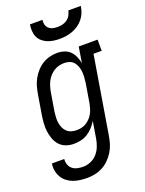

<svg xmlns="http://www.w3.org/2000/svg" viewBox="-178 -823 853 1128"><g transform="rotate(-20 248.5 -258.5)"><path d="M166 223Q143 223 120.5 220Q98 217 78 209.5Q58 202 41 188.5Q24 175 13.5 156.5Q3 138 -1 116Q-5 94 -1 72H76Q74 90 80 107Q86 124 99 134.5Q112 145 129.5 149Q147 153 166 153Q189 153 213 143Q237 133 254 113.5Q271 94 280 70.5Q289 47 293 23L310 -81Q298 -61 282 -43.5Q266 -26 246.5 -14Q227 -2 205 3Q183 8 161 8Q161 8 161 8Q161 8 161 8Q135 8 111.5 -0.5Q88 -9 72 -27Q56 -45 47.5 -68.5Q39 -92 36 -116.5Q33 -141 35 -167.5Q37 -194 41 -219L61 -339Q65 -363 71.5 -386Q78 -409 90 -430.5Q102 -452 119 -471Q136 -490 157 -503Q178 -516 201.5 -522Q225 -528 249 -528Q272 -528 293.5 -521Q315 -514 330 -498.5Q345 -483 353.5 -463Q362 -443 366 -421L382 -520H500V-450H449L369 34Q365 59 357.5 83Q350 107 336.5 129Q323 151 304 170Q285 189 262 201Q239 213 214.5 218Q190 223 166 223ZM204 -62Q219 -62 234.5 -65.5Q250 -69 263.5 -77.5Q277 -86 288.5 -98Q300 -110 307.5 -124Q315 -138 319.5 -153Q324 -168 327 -183L347 -303Q349 -320 350.5 -338Q352 -356 350.5 -372.5Q349 -389 343.5 -405Q338 -421 328 -433.5Q318 -446 302 -452Q286 -458 268 -458Q252 -458 235.5 -454Q219 -450 204.5 -441Q190 -432 178 -419Q166 -406 158 -391Q150 -376 145 -360Q140 -344 137 -328L117 -208Q115 -191 114 -173.5Q113 -156 115.5 -140Q118 -124 124.5 -109Q131 -94 142.5 -83Q154 -72 170 -67Q186 -62 203 -62ZM293 -600Q273 -600 253.5 -603Q234 -606 216.5 -613.5Q199 -621 185 -633.5Q171 -646 163.5 -663Q156 -680 155 -700Q154 -720 157 -740H235Q233 -725 236.5 -710.5Q240 -696 250.5 -686.5Q261 -677 275.5 -673.5Q290 -670 305 -670Q320 -670 335.5 -673.5Q351 -677 364.5 -686.5Q378 -696 386 -710Q394 -724 397 -740H475Q472 -719 464.5 -699.5Q457 -680 443.5 -663Q430 -646 412 -633.5Q394 -621 374 -613.5Q354 -606 333.5 -603Q313 -600 293 -600Z"/></g></svg>

Font: Iosevka Gothic
Style: Italic
Weight: 400
Italic angle: -9°
Monospace: yes
Designer: Belleve Invis
Foundry: Belleve Invis
Version: Version 15.5.1; ttfautohint (v1.8.4)